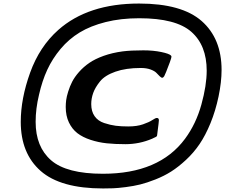

<svg xmlns="http://www.w3.org/2000/svg" viewBox="-20 -792 1271 1084"><path d="M97.2 -104Q97.2 -234.9 150.1 -381.8Q203.1 -528.8 309.1 -623Q477.1 -772 765.1 -772Q1006.3 -772 1118.7 -673.1Q1231 -574.2 1231 -397Q1231 -329.1 1213.9 -247.1Q1196.8 -166 1168.5 -96.9Q1140.1 -27.8 1106.7 21.5Q1073.2 70.8 1030 110.8Q986.8 150.9 946.3 176.5Q905.8 202.1 857.4 221.2Q809.1 240.2 771.5 249.5Q733.9 258.8 689.5 264.4Q645 270 618.9 271Q592.8 272 562 272Q321.8 272 209.5 173.1Q97.2 74.2 97.2 -104ZM181.2 -104Q181.2 37.1 268.6 113Q356 189 561 189Q878.9 189 1024.9 -8.8Q1086.9 -92.8 1116.9 -201.4Q1147 -310.1 1147 -393.1Q1147 -536.1 1060.1 -612.5Q973.1 -689 766.1 -689Q662.1 -689 576.7 -667.5Q491.2 -646 430.2 -608.9Q369.1 -571.8 322.5 -516.4Q275.9 -460.9 246.8 -397.9Q217.8 -335 200.2 -256.8Q181.2 -178.2 181.2 -104ZM351.1 -188Q351.1 -206.1 353.5 -226.1Q356 -246.1 365 -275.1Q374 -304.2 387.5 -330.6Q400.9 -356.9 426 -385.5Q451.2 -414.1 483.6 -436.5Q516.1 -459 564.9 -476.6Q613.8 -494.1 672.9 -502Q718.8 -507.8 789.1 -507.8Q845.2 -507.8 890.6 -498.3Q936 -488.8 945.8 -478L948.2 -472.2Q948.2 -466.3 938.2 -438.7Q928.2 -411.1 918 -386.2L907.2 -361.8Q901.4 -353 896 -353Q890.1 -353 881.6 -361.6Q873 -370.1 863 -380.6Q853 -391.1 830.1 -399.7Q807.1 -408.2 774.9 -408.2Q690.9 -408.2 631.3 -387.2Q571.8 -366.2 544.4 -332Q517.1 -297.9 506.1 -266.8Q495.1 -235.8 495.1 -204.1Q495.1 -163.1 514.2 -136Q533.2 -108.9 568.1 -97.4Q603 -85.9 633.5 -82Q664.1 -78.1 704.1 -78.1Q752.9 -78.1 787.4 -90.1Q821.8 -102.1 839.8 -114Q857.9 -126 865.2 -126Q877.4 -126 877 -112.8Q877 -105 869.1 -44.9Q868.2 -37.1 867.7 -33.4Q867.2 -29.8 866.7 -26.4Q866.2 -22.9 863 -21Q859.9 -19 858.4 -18.1Q856.9 -17.1 849.9 -14.2Q842.8 -11.2 838.9 -8.8Q767.1 22 688 22Q629.9 22 583 17.1Q536.1 12.2 491.5 -2.4Q446.8 -17.1 417 -40Q387.2 -63 369.1 -100.6Q351.1 -138.2 351.1 -188Z"/></svg>

Font: CMU Sans Serif
Style: BoldOblique
Weight: 700
Italic angle: -12°
Version: Version 0.7.0